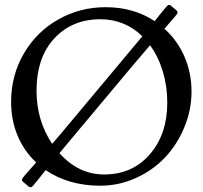

<svg xmlns="http://www.w3.org/2000/svg" viewBox="-20 -747 837 793"><path d="M25.9 -326.2Q25.9 -436.5 79.1 -526.9Q132.3 -617.2 221.7 -667.2Q311 -717.3 416.5 -717.3Q532.2 -717.3 618.7 -659.7Q627 -669.9 642.1 -689Q657.2 -708 664.1 -715.8Q670.9 -724.1 675 -726.1Q679.2 -728 686 -723.6L709 -704.1Q714.4 -698.7 713.4 -694.3Q712.4 -689.9 705.1 -681.2Q697.8 -672.4 659.2 -628.4Q712.4 -580.6 741.7 -513.4Q771 -446.3 771 -369.1Q771 -292.5 741.2 -220.9Q711.4 -149.4 661.4 -96.4Q611.3 -43.5 541 -11.7Q470.7 20 394 20Q263.7 20 168.5 -44.4Q159.2 -33.2 143.6 -12.9Q127.9 7.3 120.1 16.1Q113.3 24.4 108.9 26.1Q104.5 27.8 98.1 23.4L75.2 3.9Q69.8 -1.5 70.8 -5.9Q71.8 -10.3 79.1 -19Q92.8 -35.2 129.4 -76.2Q79.6 -122.6 52.7 -186.5Q25.9 -250.5 25.9 -326.2ZM130.9 -371.6Q130.9 -250 195.3 -152.8Q201.2 -159.2 212.9 -173.3Q224.6 -187.5 231.4 -194.8L506.3 -523.4Q533.2 -554.7 567.9 -597.2Q495.1 -667.5 394.5 -667.5Q277.8 -667.5 204.3 -588.4Q130.9 -509.3 130.9 -371.6ZM267.6 -165Q245.6 -138.7 225.6 -114.3Q304.2 -26.4 410.2 -26.4Q526.4 -26.4 598.6 -109.4Q670.9 -192.4 670.9 -323.2Q670.9 -391.1 652.3 -452.4Q633.8 -513.7 599.6 -560.1Q591.3 -550.3 572.5 -528.1Q553.7 -505.9 542.5 -493.2Z"/></svg>

Font: Cooper*
Style: Regular
Weight: 400
Designer: Owen Earl
Foundry: indestructible type*
Version: Version 0.001